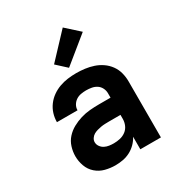

<svg xmlns="http://www.w3.org/2000/svg" viewBox="-183 -902 967 1034"><g transform="rotate(-30 300.0 -384.5)"><path d="M235 8Q203 8 172 0Q141 -8 117 -29Q93 -50 82 -80.5Q71 -111 71 -142Q71 -171 80 -199.5Q89 -228 108.5 -249.5Q128 -271 153.5 -285Q179 -299 207 -307.5Q235 -316 264 -318.5Q293 -321 322 -321H393V-349Q393 -366 385 -381.5Q377 -397 363 -406Q349 -415 332 -418Q315 -421 298 -421Q282 -421 265.5 -418Q249 -415 235.5 -406Q222 -397 213.5 -382.5Q205 -368 205 -351H77Q77 -378 85 -403.5Q93 -429 109 -450.5Q125 -472 147 -487.5Q169 -503 194 -512Q219 -521 245.5 -524.5Q272 -528 298 -528Q325 -528 352 -524.5Q379 -521 404.5 -512.5Q430 -504 452.5 -488.5Q475 -473 491 -451Q507 -429 514 -402.5Q521 -376 521 -349V0H393V-78Q382 -57 365 -40Q348 -23 327 -12Q306 -1 282.5 3.5Q259 8 235 8ZM286 -99Q306 -99 325.5 -103.5Q345 -108 361 -120Q377 -132 385 -150.5Q393 -169 393 -189V-214H322Q310 -214 297 -213.5Q284 -213 272 -211Q260 -209 247.5 -205.5Q235 -202 224.5 -196Q214 -190 206.5 -179Q199 -168 199 -156Q199 -141 208 -128.5Q217 -116 230 -109.5Q243 -103 257.5 -101Q272 -99 286 -99ZM280 -572 219 -628 359 -777 441 -703Z"/></g></svg>

Font: Iosevka Custom XBdEx
Style: Regular
Weight: 800
Width: 7
Monospace: yes
Designer: Belleve Invis
Foundry: Belleve Invis
Version: Version 11.2.4; ttfautohint (v1.8.4)